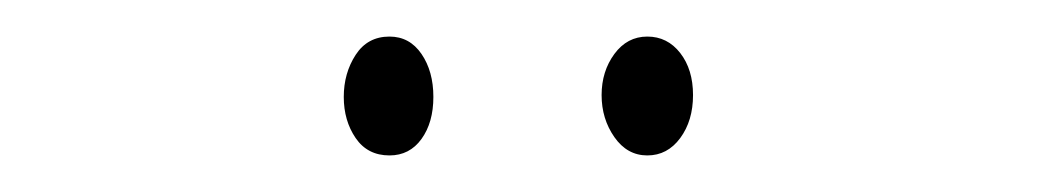

<svg xmlns="http://www.w3.org/2000/svg" viewBox="-20 -782 568 105"><path d="M168 -729Q168 -742 174.5 -752Q181 -762 193 -762Q204 -762 210.5 -752.5Q217 -743 217 -729Q217 -715 210.5 -706Q204 -697 193 -697Q181 -697 174.5 -706.5Q168 -716 168 -729ZM309 -730Q309 -743 316 -752.5Q323 -762 334 -762Q345 -762 352 -753Q359 -744 359 -730Q359 -716 352 -706.5Q345 -697 334 -697Q323 -697 316 -707Q309 -717 309 -730Z"/></svg>

Font: Noto Sans Malayalam UI ExtraCondensed Thin
Style: Regular
Weight: 100
Width: 2
Designer: Jelle Bosma - Monotype Design Team
Foundry: Monotype Imaging Inc.
Version: Version 2.104; ttfautohint (v1.8.4.7-5d5b)